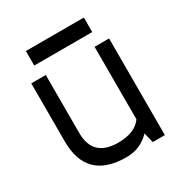

<svg xmlns="http://www.w3.org/2000/svg" viewBox="-150 -731 791 840"><g transform="rotate(-30 245.5 -311.5)"><path d="M249 0Q48.8 0 48.8 -195.3V-488.3H122.1V-195.3Q122.1 -73.2 249 -73.2Q334.5 -73.2 368.7 -122.1V-488.3H441.9V0H380.9L368.7 -48.8V-51.3Q320.3 0 249 0ZM392.1 -622.6V-549.3H99.1V-622.6Z"/></g></svg>

Font: Sanitrixie
Style: Regular
Weight: 400
Designer: Jayvee D. Enaguas (Grand Chaos)
Version: Version 1.1 - 6/9/2013